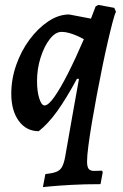

<svg xmlns="http://www.w3.org/2000/svg" viewBox="-20 -523 503 783"><path d="M275 -50 302 -201 294 -202Q249 -119 212.5 -68.5Q176 -18 138 12Q87 12 56.5 -30Q26 -72 26 -141Q26 -200 46 -257.5Q66 -315 100.5 -361.5Q135 -408 177 -436Q219 -464 262 -464L351 -447L370 -497L381 -503L446 -491L453 -475Q448 -466 439.5 -434Q431 -402 420 -354.5Q409 -307 397.5 -251Q386 -195 375 -136.5Q364 -78 355 -24.5Q346 29 340.5 71Q335 113 335 136Q335 157 341.5 165.5Q348 174 364 174L396 173L399 179L390 228Q323 228 270 231Q217 234 186 237Q155 240 155 240L165 187Q193 184 209 178Q225 172 233 157.5Q241 143 246 115ZM162 -93Q177 -93 201.5 -127.5Q226 -162 257 -223Q288 -284 322 -363Q310 -370 294 -377Q278 -384 262 -388.5Q246 -393 231 -393Q206 -393 183 -363.5Q160 -334 145.5 -288Q131 -242 131 -192Q131 -151 140 -122Q149 -93 162 -93Z"/></svg>

Font: Alegreya SemiBold
Style: Italic
Weight: 600
Italic angle: -7°
Designer: Juan Pablo del Peral
Foundry: Huerta Tipografica
Version: Version 2.009